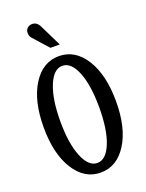

<svg xmlns="http://www.w3.org/2000/svg" viewBox="-169 -993 825 1085"><g transform="rotate(-20 244.0 -451.0)"><path d="M272.9 -750H216.8L134.8 -841.8Q124 -855.5 124 -873Q124 -889.6 135.7 -900.9Q147.5 -912.1 165 -912.1Q194.8 -912.1 210 -877.9ZM244.1 9.8Q147 9.8 86.9 -85.4Q26.9 -180.7 26.9 -339.8Q26.9 -499 86.9 -594.5Q147 -689.9 244.1 -689.9Q341.8 -689.9 401.9 -594.5Q461.9 -499 461.9 -339.8Q461.9 -180.7 401.9 -85.4Q341.8 9.8 244.1 9.8ZM244.1 -47.9Q296.9 -47.9 328.9 -127Q360.8 -206.1 360.8 -339.8Q360.8 -473.6 328.9 -552.7Q296.9 -631.8 244.1 -631.8Q191.9 -631.8 159.4 -552.2Q127 -472.7 127 -339.8Q127 -207 159.4 -127.4Q191.9 -47.9 244.1 -47.9Z"/></g></svg>

Font: Margherita Semibold
Style: Regular
Weight: 600
Designer: James Puckett
Foundry: Dunwich Type Founders
Version: Version 1.008;hotconv 1.0.109;makeotfexe 2.5.65596